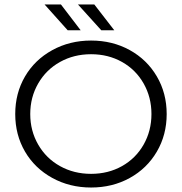

<svg xmlns="http://www.w3.org/2000/svg" viewBox="-20 -831 811 857"><path d="M386.5 6Q291 6 213 -37Q135 -80 91.5 -154.5Q48 -229 48 -322Q48 -415 91.5 -489.5Q135 -564 213 -607Q291 -650 386.5 -650Q482 -650 559 -607.5Q636 -565 680 -490Q724 -415 724 -322Q724 -229 680 -154Q636 -79 559 -36.5Q482 6 386.5 6ZM386.5 -55Q463 -55 524.5 -89.5Q586 -124 621 -185.5Q656 -247 656 -322Q656 -397 621 -458.5Q586 -520 524.5 -554.5Q463 -589 386.5 -589Q310 -589 248 -554.5Q186 -520 150.5 -458.5Q115 -397 115 -322Q115 -247 150.5 -185.5Q186 -124 248 -89.5Q310 -55 386.5 -55ZM179 -811H252L340 -696H282ZM328 -811H401L490 -696H432Z"/></svg>

Font: Montserrat Ace
Style: Regular
Weight: 400
Designer: Julieta Ulanovsky
Foundry: Julieta Ulanovsky
Version: Version 1